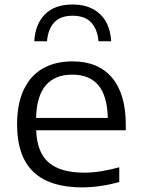

<svg xmlns="http://www.w3.org/2000/svg" viewBox="-20 -824 626 854"><path d="M539.5 -244.5H141Q144.5 -145.5 197 -100.8Q249.5 -56 355.5 -56Q423.5 -56 510.5 -80V-14.5Q424.5 9.5 344.5 9.5Q202 9.5 129 -59.2Q56 -128 56 -271Q56 -361.5 85.2 -424.2Q114.5 -487 169.8 -519Q225 -551 302.5 -551Q417 -551 478.2 -478.5Q539.5 -406 539.5 -268.5ZM140.5 -299.5H459.5Q457 -398 417.5 -445Q378 -492 301.5 -492Q224.5 -492 183.8 -444.8Q143 -397.5 140.5 -299.5ZM303 -804Q356 -804 393.8 -783.5Q431.5 -763 451.8 -726.2Q472 -689.5 474.5 -640.5H418Q413.5 -694 385.5 -724Q357.5 -754 303 -754Q248.5 -754 221 -724Q193.5 -694 189 -640.5H132.5Q136.5 -716 179.8 -760Q223 -804 303 -804Z"/></svg>

Font: Encode Sans Expanded
Style: Regular
Weight: 400
Width: 7
Designer: Multiple Designers
Foundry: Impallari Type
Version: Version 2.000